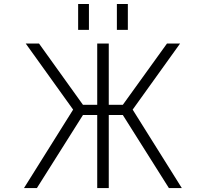

<svg xmlns="http://www.w3.org/2000/svg" viewBox="-20 -952 1040 973"><path d="M472.7 1V-369.1H400.4L167 1H101.6L350.6 -396.5L110.4 -731.4H177.7L400.4 -420.9H472.7V-731.4H531.2V-420.9H602.5L826.2 -731.4H892.6L652.3 -396.5L901.4 1H835.9L602.5 -369.1H531.2V1ZM376 -800.8V-931.6H430.7V-800.8ZM572.3 -800.8V-931.6H627.9V-800.8Z"/></svg>

Font: GenEi Gothic M Light
Style: Regular
Weight: 300
Designer: o_tamon (Modified); [Source Han Sans]
Ryoko NISHIZUKA  (kana & ideographs); Paul D. Hunt (Latin, Greek & Cyrillic); Wenl
Version: Version 1.1a;Original Version 1.004